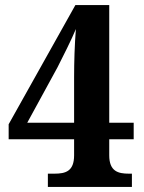

<svg xmlns="http://www.w3.org/2000/svg" viewBox="-20 -734 565 754"><path d="M168 0H498V-52H486C444 -52 409 -61 409 -124V-187H505V-252H409V-714H276L14 -246V-187H271V-124C271 -61 237 -52 194 -52H168ZM87 -252 206 -470C223 -503 264 -585 278 -620C273 -558 271 -489 271 -431V-252Z"/></svg>

Font: Noto Serif Ethiopic SemiCondensed
Style: Bold
Weight: 700
Width: 4
Designer: Monotype Design Team
Foundry: Monotype Imaging Inc.
Version: Version 2.102